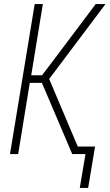

<svg xmlns="http://www.w3.org/2000/svg" viewBox="-20 -755 540 941"><path d="M412 166H371L399 0H334L196 -324L185 -349H126L69 0H29L150 -735H190L133 -386H186L255 -477L449 -735H497L221 -368L361 -37H446Z"/></svg>

Font: Iosevka SS18 Extralight
Style: Italic
Weight: 200
Italic angle: -9°
Monospace: yes
Designer: Belleve Invis
Foundry: Belleve Invis
Version: Version 25.1.1; ttfautohint (v1.8.4)